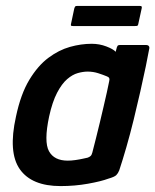

<svg xmlns="http://www.w3.org/2000/svg" viewBox="-20 -623 525 649"><path d="M185 6Q87 6 47 -51Q7 -108 34 -229Q50 -305 79 -353Q108 -401 143.5 -427.5Q179 -454 216.5 -464.5Q254 -475 290 -475Q316 -475 339.5 -466Q363 -457 371 -448L375 -463Q377 -469 380 -470Q383 -471 389 -471H473Q485 -471 485 -461Q481 -438 473 -399.5Q465 -361 454.5 -314.5Q444 -268 432 -219Q420 -170 407 -125Q394 -80 383 -47Q379 -37 373 -31Q367 -25 346 -19Q322 -10 277.5 -2Q233 6 185 6ZM209 -80Q221 -80 235 -82Q249 -84 260 -86.5Q271 -89 276 -90Q282 -92 286 -95.5Q290 -99 292 -107Q298 -130 304.5 -156Q311 -182 317.5 -209Q324 -236 330 -262Q336 -288 341 -310Q346 -332 349 -348Q351 -355 349 -359Q347 -363 341 -365Q329 -370 312 -375.5Q295 -381 276 -381Q261 -381 243 -376Q225 -371 207 -355.5Q189 -340 173 -309.5Q157 -279 146 -229Q128 -144 145.5 -112Q163 -80 209 -80ZM447 -540Q446 -537 444.5 -536Q443 -535 436 -535H227Q221 -535 220 -536.5Q219 -538 220 -542L231 -594Q233 -600 234.5 -601.5Q236 -603 242 -603H451Q457 -603 458.5 -601.5Q460 -600 459 -595Z"/></svg>

Font: Glory SemiBold
Style: Italic
Weight: 600
Italic angle: -12°
Designer: Robert Leuschke
Foundry: Robert Leuschke
Version: Version 1.011